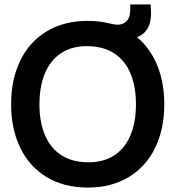

<svg xmlns="http://www.w3.org/2000/svg" viewBox="-20 -829 790 864"><path d="M30 -360Q30 -471.5 71.3 -556.4Q112.6 -641.3 190.5 -688.2Q268.4 -735 374.7 -735Q480.9 -735 558.8 -688.2Q636.8 -641.3 678 -556.4Q719.3 -471.5 719.3 -360Q719.3 -248.5 678 -163.6Q636.8 -78.7 558.8 -31.8Q480.9 15 374.7 15Q268.4 15 190.5 -31.8Q112.6 -78.7 71.3 -163.6Q30 -248.5 30 -360ZM591.8 -360Q591.8 -439.4 567.4 -498Q543 -556.5 494.5 -588.5Q446 -620.5 374.7 -621.3Q303.8 -622.2 255.1 -590Q206.4 -557.8 182 -498.8Q157.7 -439.9 157.5 -360Q157.3 -280.7 181.8 -222.1Q206.2 -163.5 254.8 -131.5Q303.3 -99.5 374.7 -98.7Q445.6 -97.8 494.3 -130Q543 -162.2 567.4 -221.2Q591.8 -280.2 591.8 -360ZM606.7 -666.1Q586.4 -656 560.8 -653.5Q535.2 -651.1 509.8 -656.3Q484.3 -661.6 464.8 -673.2V-725.2Q490.8 -718.9 505.6 -717.9Q520.4 -716.9 533.5 -722.8Q548.8 -730.1 556 -742.2Q563.2 -754.3 564.8 -768.3Q566.4 -782.3 566.1 -804.3L566 -808.8L657.2 -809.2Q664.4 -754 652 -718.2Q639.5 -682.5 606.7 -666.1Z"/></svg>

Font: Tap Sans
Style: Regular
Weight: 400
Designer: Tap Payments
Foundry: Tap Payments
Version: Version 1.001;Glyphs 3.1.2 (3151)